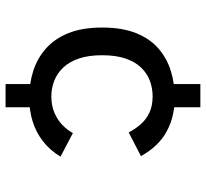

<svg xmlns="http://www.w3.org/2000/svg" viewBox="-45 -695 740 690"><g transform="rotate(90 325.0 -350.0)"><path d="M331.5 -85Q281 -85 235.8 -99.2Q190.5 -113.5 155 -144.5Q119.5 -175.5 99.2 -225.5Q79 -275.5 79 -347Q79 -419.5 99.2 -469.5Q119.5 -519.5 155 -550Q190.5 -580.5 235.8 -594.2Q281 -608 331.5 -608Q398.5 -608 452 -579.2Q505.5 -550.5 541 -486.5L456 -442.5Q444 -465.5 427 -485.2Q410 -505 385.2 -516.8Q360.5 -528.5 326 -528.5Q297 -528.5 270.2 -518.5Q243.5 -508.5 222.8 -487Q202 -465.5 190.2 -430.8Q178.5 -396 178.5 -347Q178.5 -298.5 190.2 -263.8Q202 -229 222.8 -207.2Q243.5 -185.5 270.2 -175Q297 -164.5 326 -164.5Q360 -164.5 385.8 -175.8Q411.5 -187 429.5 -204.5Q447.5 -222 458 -242L543 -197.5Q520 -159.5 487.8 -134.5Q455.5 -109.5 416 -97.2Q376.5 -85 331.5 -85ZM282 0V-115.5H365.5V0ZM282 -580V-700H365.5V-580Z"/></g></svg>

Font: Trispace Thin
Style: Regular
Weight: 400
Version: Version 1.210